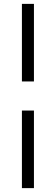

<svg xmlns="http://www.w3.org/2000/svg" viewBox="-20 -801 288 990"><path d="M155 -381H93V-781H155ZM155 169H93V-231H155Z"/></svg>

Font: Exo 2
Style: Regular
Weight: 400
Designer: Natanael Gama
Version: Version 1.001;PS 001.001;hotconv 1.0.70;makeotf.lib2.5.58329